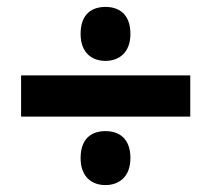

<svg xmlns="http://www.w3.org/2000/svg" viewBox="-20 -696 612 555"><path d="M285 -520C323 -520 357 -543 357 -598C357 -656 323 -676 285 -676C246 -676 213 -656 213 -598C213 -543 246 -520 285 -520ZM41 -359H530V-478H41ZM285 -161C323 -161 357 -184 357 -239C357 -297 323 -317 285 -317C246 -317 213 -297 213 -239C213 -184 246 -161 285 -161Z"/></svg>

Font: Noto Sans Malayalam UI ExtraBold
Style: Regular
Weight: 800
Designer: Jelle Bosma - Monotype Design Team
Foundry: Monotype Imaging Inc.
Version: Version 2.104